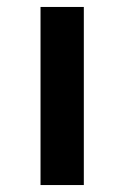

<svg xmlns="http://www.w3.org/2000/svg" viewBox="-20 -532 358 552"><path d="M96.5 0V-512H221V0Z"/></svg>

Font: Spartan Thin SemiBold
Style: Regular
Weight: 600
Version: Version 1.004